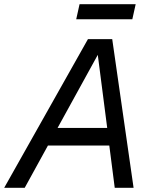

<svg xmlns="http://www.w3.org/2000/svg" viewBox="-56 -897 734 917"><path d="M-36 0 364 -710H480L582 0H492L466 -202H173L62 0ZM411 -635 219 -286H456ZM308 -805 324 -877H592L576 -805Z"/></svg>

Font: Geist Regular
Style: Italic
Weight: 400
Italic angle: -12°
Designer: Basement.studio, Andrés Briganti, Mateo Zaragoza
Foundry: Basement.studio, Vercel, Andrés Briganti, Guido Ferreyra, Mateo Zaragoza
Version: Version 1.500; ttfautohint (v1.8.4.7-5d5b)